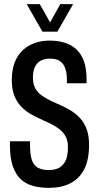

<svg xmlns="http://www.w3.org/2000/svg" viewBox="-20 -895 471 927"><path d="M218 12Q176 12 141 3Q106 -6 81 -29Q56 -52 42 -92Q28 -132 28 -194Q28 -199 28 -204Q28 -209 28 -213H125Q125 -208 125 -203Q125 -198 125 -193Q125 -150 133.5 -123.5Q142 -97 162.5 -85.5Q183 -74 215 -74Q234 -74 248.5 -78Q263 -82 274.5 -91Q286 -100 293.5 -113Q301 -126 304.5 -144Q308 -162 308 -186Q308 -216 296.5 -237Q285 -258 265.5 -272.5Q246 -287 222.5 -298.5Q199 -310 173 -321.5Q147 -333 123 -347.5Q99 -362 79.5 -383.5Q60 -405 48.5 -435Q37 -465 37 -509Q37 -559 51.5 -595Q66 -631 91.5 -654Q117 -677 149.5 -688Q182 -699 219 -699Q260 -699 293 -688.5Q326 -678 349.5 -656Q373 -634 385.5 -598.5Q398 -563 398 -511V-493H303V-510Q303 -542 295 -565Q287 -588 269.5 -600Q252 -612 221 -612Q198 -612 179.5 -603.5Q161 -595 150 -574.5Q139 -554 139 -520Q139 -489 150.5 -468.5Q162 -448 181.5 -434Q201 -420 225 -408.5Q249 -397 274.5 -386Q300 -375 324 -360Q348 -345 367.5 -323.5Q387 -302 398.5 -271Q410 -240 410 -196Q410 -122 386 -76.5Q362 -31 318.5 -9.5Q275 12 218 12ZM109 -875H172L241 -753H203L271 -875H333L257 -742H185Z"/></svg>

Font: Archivo ExtraCondensed Medium
Style: Regular
Weight: 500
Width: 2
Designer: Hector Gatti
Foundry: Omnibus-Type
Version: Version 2.001